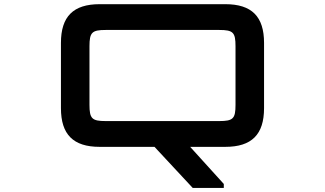

<svg xmlns="http://www.w3.org/2000/svg" viewBox="-20 -722 1594 942"><path d="M1085.5 -701.5H469C339.5 -701.5 279 -641 279 -511.5V-191.5C279 -62 339.5 -1.5 469 -1.5H738L925.5 200H1078V180.5L913 -1.5H1085.5C1215 -1.5 1275.5 -62 1275.5 -191.5V-511.5C1275.5 -641 1215 -701.5 1085.5 -701.5ZM419 -208V-495C419 -563 431 -575 499 -575H1055.5C1124 -575 1135.5 -563 1135.5 -495V-208C1135.5 -140 1124 -128 1055.5 -128H499C431 -128 419 -140 419 -208Z"/></svg>

Font: Melete Medium
Style: Regular
Weight: 500
Width: 6
Designer: Sora Sagano
Foundry: DOT COLON
Version: Version 0.200;FEAKit 1.0